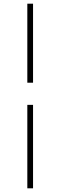

<svg xmlns="http://www.w3.org/2000/svg" viewBox="-20 -768 321 1040"><path d="M128 252H159V-200H128ZM159 -320V-748H128V-320Z"/></svg>

Font: Source Serif 4 Display Light
Style: Italic
Weight: 300
Italic angle: -12°
Designer: Frank Grießhammer
Foundry: Adobe Systems Incorporated
Version: Version 4.004;hotconv 1.0.117;makeotfexe 2.5.65602